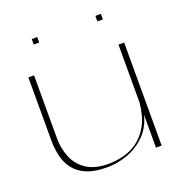

<svg xmlns="http://www.w3.org/2000/svg" viewBox="-117 -720 767 825"><g transform="rotate(-20 266.5 -307.5)"><path d="M234 7Q178 7 141.5 -8.5Q105 -24 84.5 -51Q64 -78 56 -112.5Q48 -147 48 -185V-472H74V-185Q74 -138 90.5 -97Q107 -56 145 -30.5Q183 -5 246 -5Q278 -5 313 -13.5Q348 -22 379 -44Q410 -66 432 -105.5Q454 -145 460 -207V-472H486V-1H460V-152Q448 -100 413.5 -64.5Q379 -29 332 -11Q285 7 234 7ZM118 -597V-622H143V-597ZM409 -597V-622H434V-597Z"/></g></svg>

Font: Panamera Thin
Style: Regular
Weight: 100
Designer: Bastien Sozeau
Foundry: NBR — Bastien Sozeau
Version: Version 3.003;gftools[0.9.33]